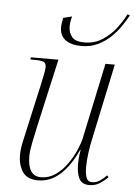

<svg xmlns="http://www.w3.org/2000/svg" viewBox="-55 -807 602 858"><g transform="rotate(5 246.5 -377.5)"><path d="M289 -606Q243 -606 217 -625Q191 -644 191 -683Q191 -690 192.5 -700Q194 -710 197 -724L236 -734Q229 -708 229 -688Q229 -661 244.5 -642Q260 -623 300 -623Q347 -623 383 -647Q419 -671 443.5 -704Q468 -737 482 -765L493 -761Q482 -741 464.5 -714.5Q447 -688 422 -663.5Q397 -639 364 -622.5Q331 -606 289 -606ZM378 10Q345 10 332.5 -14Q320 -38 320 -78Q320 -88 321 -103.5Q322 -119 326 -143H324Q290 -69 246 -30Q202 9 148 9Q99 9 78.5 -22Q58 -53 58 -96Q58 -123 66 -159.5Q74 -196 81 -227L123 -415Q128 -438 133 -462.5Q138 -487 138 -498Q138 -516 126.5 -521Q115 -526 84 -526H67L69 -536H192L123 -229Q116 -197 108 -158Q100 -119 100 -95Q100 -6 160 -6Q195 -6 224.5 -26.5Q254 -47 276 -78Q298 -109 312 -141Q326 -173 331 -196L403 -536H445L374 -201Q367 -171 362 -134.5Q357 -98 357 -70Q357 -40 363.5 -22Q370 -4 389 -4Q408 -4 424 -14.5Q440 -25 454 -40L461 -33Q446 -17 425.5 -3.5Q405 10 378 10Z"/></g></svg>

Font: Noto Serif Display SemiCondensed ExtraLight
Style: Italic
Weight: 200
Width: 4
Italic angle: -12°
Designer: Monotype Design Team
Foundry: Monotype Imaging Inc.
Version: Version 2.009